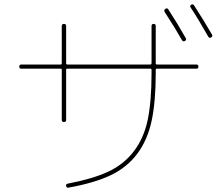

<svg xmlns="http://www.w3.org/2000/svg" viewBox="-20 -862 1040 900"><path d="M833 -673.8Q799.8 -732.4 752 -805.7Q747.1 -814.5 754.9 -820.3Q763.7 -826.2 768.6 -818.4Q811.5 -752.9 850.6 -683.6Q855.5 -674.8 846.7 -669.9Q837.9 -665 833 -673.8ZM956.1 -690.4Q906.2 -778.3 874 -826.2Q868.2 -835 876 -839.8Q884.8 -844.7 889.6 -836.9Q937.5 -762.7 973.6 -700.2Q978.5 -691.4 969.7 -686.5Q960.9 -681.6 956.1 -690.4ZM80.1 -540Q70.3 -540 70.3 -549.8Q70.3 -559.6 80.1 -559.6H264.6Q269.5 -559.6 269.5 -565.4V-740.2Q269.5 -750 279.8 -750Q290 -750 290 -740.2V-565.4Q290 -560.5 294.9 -559.6H684.6Q689.5 -559.6 690.4 -565.4V-740.2Q690.4 -750 700.2 -750Q710 -750 710 -740.2V-565.4Q710 -560.5 714.8 -559.6H900.4Q910.2 -559.6 910.2 -549.8Q910.2 -540 900.4 -540H714.8Q710 -540 710 -535.2V-519.5Q710 -383.8 690.4 -293.9Q670.9 -204.1 622.6 -140.1Q574.2 -76.2 497.6 -40Q420.9 -3.9 300.8 17.6Q292 19.5 290 9.8Q288.1 1 296.9 -1Q414.1 -23.4 486.8 -57.1Q559.6 -90.8 606.9 -152.3Q654.3 -213.9 672.4 -300.3Q690.4 -386.7 690.4 -519.5V-535.2Q690.4 -540 684.6 -540H294.9Q290 -540 290 -535.2V-299.8Q290 -290 279.8 -290Q269.5 -290 269.5 -299.8V-535.2Q269.5 -540 264.6 -540Z"/></svg>

Font: Rounded-L Mgen+ 2m thin
Style: Regular
Weight: 100
Designer: [Source Han Sans]
Ryoko NISHIZUKA  (kana & ideographs); Paul D. Hunt (Latin, Greek & Cyrillic); Wenlong ZHANG  (bopomofo
Version: Version 1.059.20150602